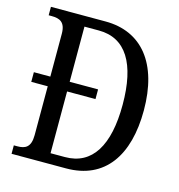

<svg xmlns="http://www.w3.org/2000/svg" viewBox="-106 -807 839 901"><g transform="rotate(15 313.5 -357.0)"><path d="M31 0H296C484 0 578 -138 578 -357C578 -584 474 -714 296 -714H31V-673H46C84 -673 113 -662 113 -605V-397H33V-350H113V-113C113 -53 86 -41 48 -41H31ZM277 -50H207V-350H345V-397H207V-665H277C409 -665 475 -556 475 -357C475 -159 409 -50 277 -50Z"/></g></svg>

Font: Noto Serif Bengali Condensed
Style: Regular
Weight: 400
Width: 3
Designer: Juan Bruce, Universal Thirst, Indian Type Foundry and the Monotype Design Team.
Foundry: Monotype Imaging Inc.
Version: Version 2.003